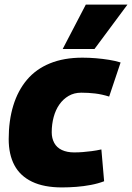

<svg xmlns="http://www.w3.org/2000/svg" viewBox="-20 -809 577 839"><path d="M251 10Q172 10 120 -15Q68 -40 43 -87Q18 -134 18 -201Q18 -282 38 -347.5Q58 -413 97.5 -460Q137 -507 198 -532Q259 -557 340 -557Q370 -557 399.5 -554.5Q429 -552 457 -547.5Q485 -543 507 -536L457 -387Q425 -397 395.5 -400.5Q366 -404 335 -404Q304 -404 280 -390Q256 -376 239.5 -352.5Q223 -329 214.5 -297.5Q206 -266 206 -231Q206 -205 217 -184.5Q228 -164 250.5 -153.5Q273 -143 304 -143Q324 -143 342 -144.5Q360 -146 380 -148.5Q400 -151 423 -156L435 -17Q409 -7 377.5 -1Q346 5 313.5 7.5Q281 10 251 10ZM254 -595 355 -789H537L393 -595Z"/></svg>

Font: Georama ExtraBold
Style: Italic
Weight: 800
Italic angle: -9°
Version: Version 1.001